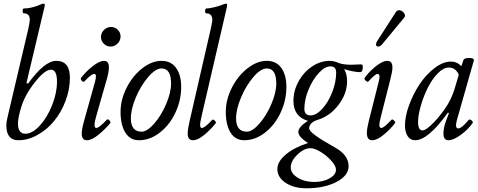

<svg xmlns="http://www.w3.org/2000/svg" viewBox="-20 -745 2584 1038"><path d="M79.1 13.2Q14.2 13.2 14.2 -67.9Q14.2 -83 21 -112.8L132.8 -587.9Q141.1 -627 141.1 -637.2Q141.1 -672.9 108.9 -672.9Q102.5 -672.9 102.5 -686Q102.5 -699.2 108.9 -699.2Q149.9 -699.2 201.2 -721.2Q206.5 -725.1 215.8 -725.1Q222.2 -725.1 222.2 -719.2Q222.2 -711.9 220.2 -706.1L123 -295.9L131.8 -293Q220.7 -416 284.2 -416Q357.9 -416 357.9 -325.2Q357.9 -261.7 334.5 -199.7Q311 -137.7 272.7 -91.1Q234.4 -44.4 183.1 -15.6Q131.8 13.2 79.1 13.2ZM117.2 -22Q154.8 -22 195.1 -65.9Q235.4 -109.9 261.7 -176.3Q288.1 -242.7 288.1 -304.2Q288.1 -368.2 254.9 -368.2Q222.2 -368.2 168.2 -299.8Q114.3 -231.4 94.2 -164.1Q77.1 -107.9 77.1 -77.1Q77.1 -22 117.2 -22Z M578.1 -493.2Q556.6 -493.2 541.3 -508.5Q525.9 -523.9 525.9 -544.9Q525.9 -566.9 542 -583Q558.1 -599.1 580.1 -599.1Q601.6 -599.1 616.7 -584Q631.8 -568.8 631.8 -547.9Q631.8 -525.9 615.5 -509.5Q599.1 -493.2 578.1 -493.2ZM449.7 13.2Q421.9 13.2 421.9 -22.9Q421.9 -46.4 434.1 -89.8L493.7 -303.2Q499.5 -324.7 498.5 -335Q497.6 -345.2 488.8 -345.2Q481.9 -345.2 468.3 -335.2Q454.6 -325.2 438 -306.2Q433.6 -301.3 428 -303.7Q422.4 -306.2 418.7 -312.7Q415 -319.3 418 -323.2Q440.4 -354.5 478.8 -385.3Q517.1 -416 542 -416Q568.8 -416 568.8 -381.8Q568.8 -357.4 557.1 -315.9L501 -120.1Q481.4 -53.2 501 -53.2Q515.1 -53.2 558.1 -98.1Q561 -101.6 566.4 -98.4Q571.8 -95.2 575.2 -89.4Q578.6 -83.5 576.7 -80.1Q548.8 -46.4 512.5 -16.6Q476.1 13.2 449.7 13.2Z M731.4 13.2Q683.1 13.2 657.5 -28.3Q631.8 -69.8 631.8 -140.1Q631.8 -206.5 664.8 -271.2Q697.8 -335.9 749.5 -376Q801.3 -416 853.5 -416Q904.8 -416 932.1 -377.7Q959.5 -339.4 959.5 -274.9Q959.5 -203.1 928.5 -136.5Q897.5 -69.8 844.2 -28.3Q791 13.2 731.4 13.2ZM745.6 -33.2Q775.4 -33.2 813.5 -76.7Q851.6 -120.1 878.2 -182.4Q904.8 -244.6 904.8 -293.9Q904.8 -375 853.5 -375Q821.3 -375 781.7 -329.3Q742.2 -283.7 714.8 -219.5Q687.5 -155.3 687.5 -105Q687.5 -33.2 745.6 -33.2Z M1023.9 13.2Q994.6 13.2 994.6 -22.9Q994.6 -45.4 1005.9 -94.2L1120.6 -594.2Q1127.9 -627.9 1127.9 -636.2Q1127.9 -672.9 1094.7 -672.9Q1090.8 -672.9 1089.4 -679.4Q1087.9 -686 1089.8 -692.6Q1091.8 -699.2 1095.7 -699.2Q1110.8 -699.2 1139.4 -706.1Q1168 -712.9 1186.5 -721.2Q1196.8 -725.1 1202.6 -725.1Q1207 -725.1 1207.8 -721.7Q1208.5 -718.3 1206.5 -706.1L1069.8 -117.2Q1065.4 -98.6 1063.5 -86.4Q1061.5 -74.2 1062 -66.9Q1062.5 -59.6 1064.7 -56.4Q1066.9 -53.2 1071.8 -53.2Q1086.4 -53.2 1126.5 -96.2Q1131.8 -102.1 1140.9 -92.8Q1149.9 -83.5 1146.5 -79.1Q1121.6 -46.9 1085.4 -16.8Q1049.3 13.2 1023.9 13.2Z M1300.3 13.2Q1252 13.2 1226.3 -28.3Q1200.7 -69.8 1200.7 -140.1Q1200.7 -206.5 1233.6 -271.2Q1266.6 -335.9 1318.4 -376Q1370.1 -416 1422.4 -416Q1473.6 -416 1501 -377.7Q1528.3 -339.4 1528.3 -274.9Q1528.3 -203.1 1497.3 -136.5Q1466.3 -69.8 1413.1 -28.3Q1359.9 13.2 1300.3 13.2ZM1314.5 -33.2Q1344.2 -33.2 1382.3 -76.7Q1420.4 -120.1 1447 -182.4Q1473.6 -244.6 1473.6 -293.9Q1473.6 -375 1422.4 -375Q1390.1 -375 1350.6 -329.3Q1311 -283.7 1283.7 -219.5Q1256.3 -155.3 1256.3 -105Q1256.3 -33.2 1314.5 -33.2Z M1636.7 272.9Q1568.8 272.9 1524.2 243.4Q1479.5 213.9 1479.5 168.9Q1479.5 128.9 1524.4 90.8Q1569.3 52.7 1645.5 27.8Q1592.8 -4.4 1592.8 -32.2Q1592.8 -57.6 1644.5 -91.8Q1566.4 -114.7 1566.4 -199.2Q1566.4 -254.4 1594 -304.7Q1621.6 -355 1667 -385.5Q1712.4 -416 1761.7 -416Q1785.2 -416 1810.5 -404.8Q1834.5 -395 1879.4 -395Q1890.6 -395 1932.6 -397Q1941.4 -397 1941.4 -383.8Q1941.4 -355 1926.8 -355Q1895 -355 1840.3 -371.1Q1856.4 -346.2 1856.4 -305.2Q1856.4 -238.8 1810.1 -178Q1763.7 -117.2 1697.8 -97.2Q1675.8 -90.8 1663.6 -78.6Q1651.4 -66.4 1651.4 -51.8Q1651.4 -37.6 1685.5 -12.5Q1719.7 12.7 1792.5 53.2Q1864.7 93.8 1864.7 153.8Q1864.7 204.1 1799.1 238.5Q1733.4 272.9 1636.7 272.9ZM1658.7 -121.1Q1689.5 -121.1 1722.2 -156.7Q1754.9 -192.4 1776.1 -246.8Q1797.4 -301.3 1797.4 -352.1Q1797.4 -386.2 1766.6 -386.2Q1736.3 -386.2 1703.1 -350.1Q1669.9 -314 1647.7 -260Q1625.5 -206.1 1625.5 -157.2Q1625.5 -121.1 1658.7 -121.1ZM1678.7 238.8Q1727.5 238.8 1762 219.2Q1796.4 199.7 1796.4 171.9Q1796.4 152.8 1772 125Q1747.6 97.2 1714.4 76.7Q1681.2 56.2 1658.7 56.2Q1623.5 56.2 1587.6 91.1Q1551.8 126 1551.8 160.2Q1551.8 192.4 1589.4 215.6Q1627 238.8 1678.7 238.8Z M2045.4 -504.9Q2035.6 -494.1 2025.6 -493.4Q2015.6 -492.7 2013.4 -501Q2011.2 -509.3 2018.6 -522L2121.6 -682.1Q2130.9 -692.4 2144 -689Q2157.2 -685.5 2165.5 -672.4Q2173.8 -659.2 2165.5 -649.9ZM1992.2 13.2Q1963.4 13.2 1963.4 -25.9Q1963.4 -49.3 1973.6 -89.8L2027.3 -303.2Q2038.6 -345.2 2021.5 -345.2Q2007.8 -345.2 1971.2 -304.2Q1966.8 -299.8 1957.3 -308.6Q1947.8 -317.4 1951.2 -323.2Q1971.2 -353.5 2009.5 -384.8Q2047.9 -416 2073.2 -416Q2101.6 -416 2101.6 -379.9Q2101.6 -359.9 2090.3 -315.9L2040.5 -120.1Q2035.6 -101.6 2033.2 -88.9Q2030.8 -76.2 2031 -68.4Q2031.2 -60.5 2033.9 -56.9Q2036.6 -53.2 2041.5 -53.2Q2055.2 -53.2 2097.2 -98.1Q2101.1 -102.1 2110.1 -93.3Q2119.1 -84.5 2116.2 -80.1Q2090.8 -46.9 2054.7 -16.8Q2018.6 13.2 1992.2 13.2Z M2224.1 13.2Q2198.7 13.2 2184.1 -8.5Q2169.4 -30.3 2169.4 -66.9Q2169.4 -116.2 2191.7 -176.8Q2213.9 -237.3 2248.3 -289.3Q2282.7 -341.3 2328.9 -376.7Q2375 -412.1 2418 -412.1Q2450.7 -412.1 2474.1 -387.2L2485.4 -419.9Q2488.8 -430.7 2513.7 -431.6Q2538.1 -432.1 2542 -422.9Q2542.5 -421.4 2542 -418.9L2450.2 -96.2Q2445.3 -77.1 2445.3 -67.9Q2445.3 -50.8 2458 -50.8Q2475.6 -50.8 2513.2 -96.2Q2519 -102.5 2529.1 -94.5Q2539.1 -86.4 2535.2 -80.1Q2510.3 -43.9 2470.5 -15.4Q2430.7 13.2 2404.3 13.2Q2377.4 13.2 2377.4 -22.9Q2377.4 -50.3 2388.2 -83L2407.2 -133.8L2401.4 -136.2Q2294.4 13.2 2224.1 13.2ZM2264.2 -40Q2283.7 -40 2325.4 -83.3Q2367.2 -126.5 2400.4 -180.2Q2424.8 -221.2 2438 -266.1L2460.4 -340.8Q2443.4 -379.9 2406.2 -379.9Q2377 -379.9 2345.9 -347.7Q2314.9 -315.4 2292.2 -269.5Q2269.5 -223.6 2254.9 -172.9Q2240.2 -122.1 2240.2 -85Q2240.2 -40 2264.2 -40Z"/></svg>

Font: Junicode SmCond
Style: Italic
Weight: 400
Width: 4
Italic angle: -11°
Designer: Peter S. Baker
Version: Version 2.206